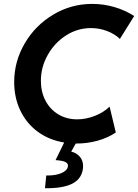

<svg xmlns="http://www.w3.org/2000/svg" viewBox="-20 -748 727 1011"><path d="M378.9 7.8 355 50.3Q382.3 56.6 399.9 76.7Q417.5 96.7 417.5 126.5Q417.5 137.7 415.5 147.5Q405.8 197.8 356.9 220.9Q308.1 244.1 216.8 243.2L223.6 175.8Q258.3 176.8 284.2 169.9Q310.1 163.1 324 151.1Q337.9 139.2 337.9 124.5Q337.9 110.8 322 104Q306.2 97.2 272.5 95.2L317.9 2.4Q237.8 -10.7 178.2 -54.9Q118.7 -99.1 86.7 -166.7Q54.7 -234.4 54.7 -315.9Q54.7 -424.8 110.4 -519.8Q166 -614.7 260.5 -671.1Q355 -727.5 465.8 -727.5Q525.4 -727.5 582.8 -710.7Q640.1 -693.8 686.5 -663.6L611.3 -543Q585 -568.8 544.2 -584.5Q503.4 -600.1 459 -600.1Q387.7 -600.1 327.1 -561Q266.6 -522 231 -458Q195.3 -394 195.3 -322.8Q195.3 -264.2 219.5 -218Q243.7 -171.9 287.1 -145.8Q330.6 -119.6 386.2 -119.6Q432.6 -119.6 479 -137.7Q525.4 -155.8 557.1 -186.5L589.8 -50.3Q547.4 -22 493.9 -7.1Q440.4 7.8 382.8 7.8Z"/></svg>

Font: Reddit Sans Fudge
Style: Bold
Weight: 700
Italic angle: -11.25°
Designer: Stephen Hutchings
Version: Version 1.013